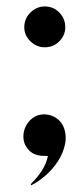

<svg xmlns="http://www.w3.org/2000/svg" viewBox="-20 -461 237 583"><path d="M116.2 -441.4Q142.1 -441.4 160.2 -422.9Q178.2 -404.3 178.2 -378.4Q178.2 -353.5 159.9 -335.4Q141.6 -317.4 116.2 -317.4Q91.3 -317.4 72.5 -335.4Q53.7 -353.5 53.7 -378.4Q53.7 -404.3 72.3 -422.9Q90.8 -441.4 116.2 -441.4ZM78.1 92.8Q94.2 77.1 107.4 56.6Q120.6 36.1 125.5 12.7Q115.2 12.7 105.7 12Q96.2 11.2 87.4 8.1Q78.6 4.9 71.3 -1.5Q64 -7.8 58.1 -18.1Q52.2 -28.3 51.3 -41Q50.3 -53.7 53.7 -65.7Q57.1 -77.6 64.7 -88.1Q72.3 -98.6 83.5 -105.5Q94.7 -112.3 107.9 -113.5Q121.1 -114.7 133.5 -110.8Q146 -106.9 156.2 -98.4Q166.5 -89.8 172.4 -77.1Q183.1 -51.8 177.7 -24.4Q172.4 2.9 156.7 27.3Q141.1 51.8 118.7 71.5Q96.2 91.3 73.7 102.1Q73.7 98.1 74.2 97.4Q74.7 96.7 78.1 92.8Z"/></svg>

Font: Unique
Style: Regular
Weight: 400
Designer: Anna Pocius (aka Artmaker)
Foundry: Anna Pocius
Version: Version 1.000 2013 initial release